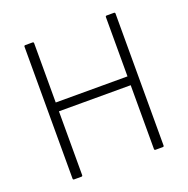

<svg xmlns="http://www.w3.org/2000/svg" viewBox="-119 -768 862 880"><g transform="rotate(-20 312.0 -327.5)"><path d="M96 0Q90 0 90 -6V-649Q90 -655 96 -655H131Q137 -655 137 -649V-360H487V-649Q487 -655 493 -655H528Q534 -655 534 -649V-6Q534 0 528 0H493Q487 0 487 -6V-317H137V-6Q137 0 131 0Z"/></g></svg>

Font: Sofia Sans Semi Condensed Light
Style: Regular
Weight: 300
Designer: Botio Nikoltchev, Ani Petrova
Foundry: lettersoup
Version: Version 4.100; ttfautohint (v1.8.4.7-5d5b)